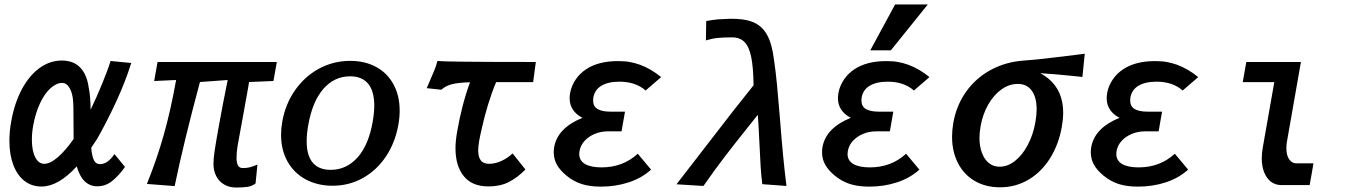

<svg xmlns="http://www.w3.org/2000/svg" viewBox="-20 -827 6040 858"><path d="M22 -198Q22 -240 30 -283.5Q44.5 -366 77.5 -427.8Q110.5 -489.5 156.8 -523Q203 -556.5 256 -556.5Q308.5 -556.5 338.5 -525.2Q368.5 -494 376.5 -435Q384 -401 385 -337Q410.5 -389.5 436 -451.5Q461.5 -513.5 474 -554.5L566.5 -545.5Q540.5 -462 498.5 -371.2Q456.5 -280.5 413 -204.5Q397.5 -180.5 387.5 -166.5Q391 -129.5 399.5 -111.5Q408 -93.5 427 -93.5Q445.5 -93.5 462 -106Q478.5 -118.5 491.5 -138.5L538.5 -81Q513.5 -45 483.2 -19.8Q453 5.5 415 5.5Q381.5 5.5 358.2 -17.2Q335 -40 323 -83.5Q240.5 6.5 165.5 6.5Q121 6.5 88.8 -19Q56.5 -44.5 39.2 -90.8Q22 -137 22 -198ZM122.5 -202.5Q122.5 -153.5 137.5 -124.2Q152.5 -95 177.5 -95Q204.5 -95 239 -125Q273.5 -155 309 -206V-211Q308.5 -228.5 308.5 -275.5Q308.5 -321 308 -348.2Q307.5 -375.5 305 -390.5Q301 -418 288.8 -437.2Q276.5 -456.5 258 -456.5Q232.5 -456.5 206.2 -433.2Q180 -410 159.2 -366.2Q138.5 -322.5 128 -264Q122.5 -234 122.5 -202.5Z M934 -94Q934 -103 934.5 -108Q934 -130 955.2 -248.8Q976.5 -367.5 997.5 -469.5L873.5 -460.5Q800.5 -189 760.5 4.5L636.5 -5Q681.5 -116.5 712.5 -226.8Q743.5 -337 767 -469.5L669 -465L684 -550H1217L1202 -465L1093 -460.5L1089.5 -439Q1081.5 -394.5 1065.8 -307Q1050 -219.5 1042 -177Q1037 -146.5 1037 -122.5Q1037 -99 1043.5 -87.5Q1050 -76 1064.5 -76Q1084 -76 1096.8 -79.5Q1109.5 -83 1130.5 -91.5L1122 -7Q1105.5 5 1086 8Q1066.5 11 1035 11Q1005.5 11 982.5 -2Q959.5 -15 946.8 -39Q934 -63 934 -94Z M1236 -225Q1236 -252 1241.5 -284Q1255.5 -362.5 1298.8 -424.2Q1342 -486 1406.2 -520.5Q1470.5 -555 1545 -555Q1611 -555 1661 -527.8Q1711 -500.5 1738.5 -450Q1766 -399.5 1766 -332Q1766 -301.5 1760 -268.5Q1746 -190 1705 -128.2Q1664 -66.5 1602.2 -31.8Q1540.5 3 1466 3Q1399.5 3 1347.2 -24.8Q1295 -52.5 1265.5 -104.2Q1236 -156 1236 -225ZM1645.5 -283Q1652.5 -324 1652.5 -354.5Q1652.5 -420 1625 -453Q1597.5 -486 1545 -486Q1474 -486 1425 -429.8Q1376 -373.5 1357.5 -268Q1350.5 -230 1350.5 -195.5Q1350.5 -131.5 1377.8 -99.8Q1405 -68 1457.5 -68Q1528 -68 1577.5 -123Q1627 -178 1645.5 -283Z M1894.5 -450.5Q1911.5 -489 1921.5 -514.2Q1931.5 -539.5 1934.5 -554.5Q1973.5 -550 2374.5 -550L2362.5 -460H2197Q2157.5 -365 2131 -244.5Q2124 -214 2120.5 -192.8Q2117 -171.5 2117 -154Q2117 -125.5 2128.5 -110.2Q2140 -95 2166.5 -95Q2193 -95 2221.2 -108Q2249.5 -121 2270.5 -141.5L2328 -69.5Q2295 -35.5 2256.2 -14.8Q2217.5 6 2162 6Q2089.5 6 2052.5 -39.8Q2015.5 -85.5 2015.5 -164Q2015.5 -197 2022.5 -236.5Q2043.5 -359.5 2080.5 -459.5Q2029.5 -458 2000.8 -451Q1972 -444 1952 -426L1887 -433Z M2511 -42.5Q2482.5 -66 2468.5 -91.2Q2454.5 -116.5 2454.5 -146.5Q2454.5 -159.5 2456.5 -170Q2472 -255.5 2583 -300.5Q2556 -314 2540.8 -336.2Q2525.5 -358.5 2525.5 -388.5Q2525.5 -399 2528 -413Q2534 -444.5 2552.8 -472Q2571.5 -499.5 2600 -518Q2654.5 -554 2741.5 -554Q2773 -554 2795.2 -549.8Q2817.5 -545.5 2839 -538Q2888.5 -520 2934.5 -482.5L2865 -422.5Q2820.5 -462 2748 -462Q2697 -462 2666.5 -443.2Q2636 -424.5 2631 -387.5Q2630.5 -384 2630.5 -377.5Q2630.5 -352 2650 -340Q2669.5 -328 2709.5 -328H2773L2757.5 -240H2695.5Q2665 -240 2637.5 -228.5Q2610 -217 2591.8 -196.8Q2573.5 -176.5 2569.5 -150.5Q2568.5 -142.5 2568.5 -139Q2568.5 -109.5 2594.2 -94.2Q2620 -79 2668 -79Q2763.5 -79 2830 -140L2889.5 -69Q2847.5 -31 2789.2 -12Q2731 7 2665.5 7Q2615 7 2578.8 -4.8Q2542.5 -16.5 2511 -42.5Z M3136 -175.5Q3268 -347.5 3347.5 -446Q3346.5 -526 3337 -572.2Q3327.5 -618.5 3307 -639.2Q3286.5 -660 3251.5 -660Q3213 -660 3187.8 -657.5Q3162.5 -655 3134.5 -646.5L3136 -733Q3169.5 -739 3187.8 -740.5Q3206 -742 3241 -743Q3305.5 -744.5 3345.8 -727.8Q3386 -711 3408.2 -670.5Q3430.5 -630 3439 -558.5Q3447 -503.5 3452.5 -445.5Q3458 -387.5 3465.5 -296Q3479.5 -113 3494.5 4L3386.5 -4Q3382 -39.5 3379.2 -81.2Q3376.5 -123 3373.5 -191Q3369.5 -277 3366.5 -314L3323 -259.5Q3261 -182 3217 -124.5Q3173 -67 3123.5 4L3003 -3.5Q3049.5 -63 3136 -175.5Z M3710 -42.5Q3681.5 -66 3667.5 -91.2Q3653.5 -116.5 3653.5 -146.5Q3653.5 -159.5 3655.5 -170Q3671 -255.5 3782 -300.5Q3755 -314 3739.8 -336.2Q3724.5 -358.5 3724.5 -388.5Q3724.5 -399 3727 -413Q3733 -444.5 3751.8 -472Q3770.5 -499.5 3799 -518Q3853.5 -554 3940.5 -554Q3972 -554 3994.2 -549.8Q4016.5 -545.5 4038 -538Q4087.5 -520 4133.5 -482.5L4064 -422.5Q4019.5 -462 3947 -462Q3896 -462 3865.5 -443.2Q3835 -424.5 3830 -387.5Q3829.5 -384 3829.5 -377.5Q3829.5 -352 3849 -340Q3868.5 -328 3908.5 -328H3972L3956.5 -240H3894.5Q3864 -240 3836.5 -228.5Q3809 -217 3790.8 -196.8Q3772.5 -176.5 3768.5 -150.5Q3767.5 -142.5 3767.5 -139Q3767.5 -109.5 3793.2 -94.2Q3819 -79 3867 -79Q3962.5 -79 4029 -140L4088.5 -69Q4046.5 -31 3988.2 -12Q3930 7 3864.5 7Q3814 7 3777.8 -4.8Q3741.5 -16.5 3710 -42.5ZM3869 -602 3980 -807H4126L3961 -602Z M4234.5 -216Q4234.5 -244.5 4240 -277.5Q4254 -357 4298 -418.2Q4342 -479.5 4408.8 -515.2Q4475.5 -551 4557 -556.5Q4605.5 -559.5 4694.2 -570.5Q4783 -581.5 4797 -583L4827.5 -587L4817 -483L4790.5 -486Q4694.5 -496 4628.5 -500Q4731 -445 4731 -323Q4731 -294.5 4725 -260Q4711 -181.5 4672.8 -120.2Q4634.5 -59 4576.8 -24.5Q4519 10 4449 10Q4384.5 10 4335.8 -18.5Q4287 -47 4260.8 -98.5Q4234.5 -150 4234.5 -216ZM4607 -281.5Q4612.5 -313.5 4612.5 -338Q4612.5 -391.5 4590.8 -421.8Q4569 -452 4528.5 -452Q4489.5 -452 4455 -427.2Q4420.5 -402.5 4396 -359.5Q4371.5 -316.5 4362 -263Q4357 -233 4357 -211.5Q4357 -173 4368 -143.8Q4379 -114.5 4399.2 -98.2Q4419.5 -82 4447 -82Q4483 -82 4516 -108Q4549 -134 4573 -179.5Q4597 -225 4607 -281.5Z M4911 -42.5Q4882.5 -66 4868.5 -91.2Q4854.5 -116.5 4854.5 -146.5Q4854.5 -159.5 4856.5 -170Q4872 -255.5 4983 -300.5Q4956 -314 4940.8 -336.2Q4925.5 -358.5 4925.5 -388.5Q4925.5 -399 4928 -413Q4934 -444.5 4952.8 -472Q4971.5 -499.5 5000 -518Q5054.5 -554 5141.5 -554Q5173 -554 5195.2 -549.8Q5217.5 -545.5 5239 -538Q5288.5 -520 5334.5 -482.5L5265 -422.5Q5220.5 -462 5148 -462Q5097 -462 5066.5 -443.2Q5036 -424.5 5031 -387.5Q5030.5 -384 5030.5 -377.5Q5030.5 -352 5050 -340Q5069.5 -328 5109.5 -328H5173L5157.5 -240H5095.5Q5065 -240 5037.5 -228.5Q5010 -217 4991.8 -196.8Q4973.5 -176.5 4969.5 -150.5Q4968.5 -142.5 4968.5 -139Q4968.5 -109.5 4994.2 -94.2Q5020 -79 5068 -79Q5163.5 -79 5230 -140L5289.5 -69Q5247.5 -31 5189.2 -12Q5131 7 5065.5 7Q5015 7 4978.8 -4.8Q4942.5 -16.5 4911 -42.5Z M5618.5 -120Q5618.5 -142 5623 -167.5L5674.5 -460H5533.5L5549.5 -550H5793.5L5731 -194Q5728.5 -181 5728.5 -164.5Q5728.5 -132.5 5741.2 -114.8Q5754 -97 5772.5 -97H5849.5L5842 -53Q5832.5 -0.5 5832.5 0H5705Q5680 0 5660.2 -14.5Q5640.5 -29 5629.5 -56.2Q5618.5 -83.5 5618.5 -120Z"/></svg>

Font: JuliaMono BoldItalic
Style: Regular
Weight: 700
Italic angle: -9°
Monospace: yes
Designer: cormullion
Foundry: corm
Version: Version 0.049; ttfautohint (v1.8.4)